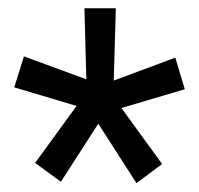

<svg xmlns="http://www.w3.org/2000/svg" viewBox="-20 -731 471 454"><path d="M63 -345.7 161.1 -480.5 13.7 -524.4 36.6 -597.7 184.1 -543.5 179.7 -711.4H253.9L249 -540.5L394.5 -594.7L417 -520L267.1 -475.6L363.3 -343.3L302.7 -297.9L212.4 -438.5L124 -301.3Z"/></svg>

Font: Vazirmatn UI
Style: Regular
Weight: 400
Designer: Saber Rastikerdar
Foundry: Saber Rastikerdar
Version: Version 33.003